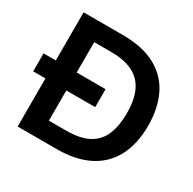

<svg xmlns="http://www.w3.org/2000/svg" viewBox="-154 -859 1025 1019"><g transform="rotate(30 358.0 -350.0)"><path d="M77 0V-295H2V-405H77V-700H316Q441 -700 520.5 -656Q600 -612 637.5 -533Q675 -454 675 -350Q675 -238 633.5 -159.5Q592 -81 512 -40.5Q432 0 316 0ZM205 -110H310Q399 -110 450 -139Q501 -168 522.5 -222Q544 -276 544 -350Q544 -475 486.5 -533Q429 -591 310 -591H205V-405H382V-295H205Z"/></g></svg>

Font: Rethink Sans
Style: Bold
Weight: 700
Designer: The Rethink Sans project authors (Hans Thiessen). DM Sans designed by Colophon Foundry.
Foundry: Rethink Communications LLC
Version: Version 1.001